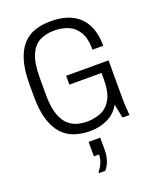

<svg xmlns="http://www.w3.org/2000/svg" viewBox="-172 -795 944 1161"><g transform="rotate(-20 300.0 -214.5)"><path d="M297 10Q245 10 200 -4.5Q155 -19 121 -54.5Q87 -90 67.5 -151Q48 -212 48 -306V-380Q48 -474 67 -535Q86 -596 119.5 -631.5Q153 -667 198 -681.5Q243 -696 296 -696H305Q352 -696 395.5 -683.5Q439 -671 473 -642.5Q507 -614 527 -566Q547 -518 547 -448H478Q478 -521 453 -562Q428 -603 387.5 -619.5Q347 -636 299 -636Q248 -636 207.5 -616.5Q167 -597 143.5 -545Q120 -493 120 -396V-291Q120 -218 134 -171Q148 -124 173 -97.5Q198 -71 230.5 -60.5Q263 -50 300 -50Q348 -50 389.5 -67.5Q431 -85 456 -129.5Q481 -174 481 -257V-297H274V-354H547V-122Q547 -82 549 -50.5Q551 -19 553 0H508L490 -90Q461 -38 410 -14Q359 10 301 10ZM259 267V260Q277 239 287.5 213.5Q298 188 298 161H265V68H340V150Q340 179 331 210Q322 241 300 267Z"/></g></svg>

Font: Chivo Mono Medium ExtraLight
Style: Regular
Weight: 250
Monospace: yes
Version: Version 1.008